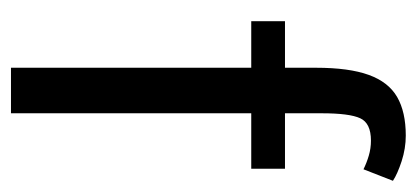

<svg xmlns="http://www.w3.org/2000/svg" viewBox="-225 -535 760 350"><g transform="rotate(90 155.0 -360.0)"><path d="M103.5 0V-438H18.6V-499.5H103.5V-556.2Q103.5 -616.2 116.5 -652.1Q129.4 -688 156.7 -703.9Q184.1 -719.7 227.1 -719.7Q250.5 -719.7 273.7 -712.2Q296.9 -704.6 309.6 -696.3L288.6 -642.6Q276.9 -648.4 263.7 -652.3Q250.5 -656.2 236.3 -656.2Q204.6 -656.2 195.6 -636.7Q186.5 -617.2 186.5 -566.4V-499.5H287.6V-438H186.5V0Z"/></g></svg>

Font: Pontano Sans
Style: Regular
Weight: 400
Designer: Vernon Adams
Foundry: Vernon Adams
Version: Version 2.001